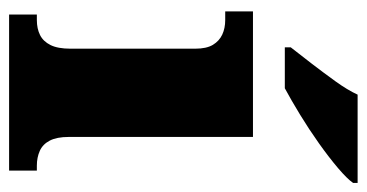

<svg xmlns="http://www.w3.org/2000/svg" viewBox="-212 -594 806 422"><g transform="rotate(90 191.0 -383.0)"><path d="M12 0V-61H24Q43 -61 57 -68Q71 -75 79 -91Q87 -107 87 -135V-409Q87 -434 78.5 -448Q70 -462 56 -468.5Q42 -475 24 -475H5V-536H281V-131Q281 -105 289 -89.5Q297 -74 311.5 -67.5Q326 -61 344 -61H355V0ZM84 -619Q99 -638 119 -664Q139 -690 158.5 -717Q178 -744 188 -766H382V-756Q373 -743 349.5 -723Q326 -703 295 -681Q264 -659 232 -639.5Q200 -620 174 -606H84Z"/></g></svg>

Font: Noto Serif Hebrew Black
Style: Regular
Weight: 900
Version: Version 2.003